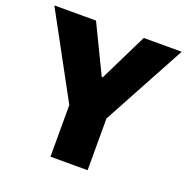

<svg xmlns="http://www.w3.org/2000/svg" viewBox="-129 -802 895 918"><g transform="rotate(20 318.0 -343.0)"><path d="M224 0V-263L-6 -686H206L324 -442H329L449 -686H642L413 -263V0Z"/></g></svg>

Font: Chivo Medium ExtraBold
Style: Regular
Weight: 800
Version: Version 2.002